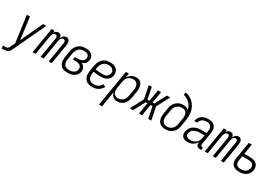

<svg xmlns="http://www.w3.org/2000/svg" viewBox="63 -1951 4867 3381"><g transform="rotate(30 2496.0 -260.0)"><path d="M-7 215 -8 160H43Q55 160 67.5 156.5Q80 153 90 144.5Q100 136 107 124.5Q114 113 119 101V100L157 20L83 -520H147L204 -72L413 -520H477L174 124Q165 143 153.5 162Q142 181 123.5 194Q105 207 84.5 211Q64 215 43 215Z M500 0 586 -520H647L640 -476Q646 -487 655 -497Q664 -507 674.5 -514Q685 -521 697.5 -524.5Q710 -528 722 -528Q737 -528 750.5 -523Q764 -518 773 -507.5Q782 -497 787 -483.5Q792 -470 793 -456Q799 -470 808 -483.5Q817 -497 829 -507.5Q841 -518 856 -523Q871 -528 886 -528Q901 -528 914.5 -522.5Q928 -517 937 -506.5Q946 -496 950.5 -482.5Q955 -469 956 -454Q957 -439 956 -424Q955 -409 953 -394L888 0H827L894 -404Q896 -416 896 -428Q896 -440 891 -450.5Q886 -461 876.5 -467Q867 -473 855 -473Q845 -473 835.5 -469Q826 -465 818.5 -457.5Q811 -450 806 -441Q801 -432 797.5 -422.5Q794 -413 792 -403.5Q790 -394 788 -384L725 0H663L730 -404Q732 -416 732 -428Q732 -440 727.5 -450.5Q723 -461 713 -467Q703 -473 691 -473Q681 -473 672 -469Q663 -465 655.5 -457.5Q648 -450 643 -441Q638 -432 634.5 -422.5Q631 -413 628.5 -403.5Q626 -394 624 -384L561 0Z M1210 8Q1180 8 1152 3Q1124 -2 1101 -17Q1078 -32 1062 -54.5Q1046 -77 1039 -103.5Q1032 -130 1032.5 -159Q1033 -188 1038 -218L1058 -338Q1062 -363 1070.5 -388Q1079 -413 1094 -436Q1109 -459 1130 -477.5Q1151 -496 1175.5 -508Q1200 -520 1226 -524Q1252 -528 1278 -528Q1300 -528 1322.5 -525Q1345 -522 1365 -513.5Q1385 -505 1401.5 -491.5Q1418 -478 1428 -459Q1438 -440 1440.5 -417.5Q1443 -395 1439 -372Q1436 -354 1428.5 -336.5Q1421 -319 1406.5 -305.5Q1392 -292 1375 -283Q1358 -274 1340 -268Q1361 -260 1377 -246.5Q1393 -233 1403.5 -214.5Q1414 -196 1416.5 -173.5Q1419 -151 1415 -128Q1411 -106 1401 -85.5Q1391 -65 1375 -48.5Q1359 -32 1338 -21Q1317 -10 1296 -3.5Q1275 3 1253 5.5Q1231 8 1210 8ZM1210 -47Q1225 -47 1240.5 -49Q1256 -51 1270.5 -55Q1285 -59 1299.5 -66Q1314 -73 1326 -83.5Q1338 -94 1345 -108.5Q1352 -123 1354 -137Q1359 -162 1351 -184.5Q1343 -207 1324 -220Q1305 -233 1281.5 -237.5Q1258 -242 1234 -242H1179L1188 -297H1243Q1257 -297 1271 -298.5Q1285 -300 1299 -303.5Q1313 -307 1327 -313Q1341 -319 1352 -329Q1363 -339 1369.5 -352.5Q1376 -366 1378 -379Q1382 -400 1376 -420Q1370 -440 1355 -452Q1340 -464 1319.5 -468.5Q1299 -473 1278 -473Q1259 -473 1239.5 -469.5Q1220 -466 1202 -457Q1184 -448 1169 -433.5Q1154 -419 1143.5 -402Q1133 -385 1127 -366Q1121 -347 1118 -329L1098 -209Q1095 -188 1094 -168Q1093 -148 1097.5 -129Q1102 -110 1111.5 -93.5Q1121 -77 1136.5 -66Q1152 -55 1171 -51Q1190 -47 1210 -47Z M1716 8Q1686 8 1658 2.5Q1630 -3 1606.5 -17Q1583 -31 1566 -53.5Q1549 -76 1541 -102.5Q1533 -129 1533 -158.5Q1533 -188 1538 -218L1558 -338Q1562 -363 1570.5 -388Q1579 -413 1593.5 -435.5Q1608 -458 1628.5 -477Q1649 -496 1673.5 -507.5Q1698 -519 1723.5 -523.5Q1749 -528 1774 -528Q1798 -528 1822 -524.5Q1846 -521 1867 -511.5Q1888 -502 1905 -486.5Q1922 -471 1932 -450Q1942 -429 1945.5 -405.5Q1949 -382 1945 -357Q1942 -338 1932.5 -318.5Q1923 -299 1908.5 -283Q1894 -267 1876 -255.5Q1858 -244 1838 -237.5Q1818 -231 1798 -228.5Q1778 -226 1758 -226Q1738 -226 1718.5 -227Q1699 -228 1679.5 -229Q1660 -230 1640.5 -232Q1621 -234 1603 -238L1598 -209Q1595 -188 1594.5 -167.5Q1594 -147 1599 -128Q1604 -109 1614 -93Q1624 -77 1640 -66.5Q1656 -56 1675.5 -51.5Q1695 -47 1716 -47Q1737 -47 1759 -52Q1781 -57 1801 -68Q1821 -79 1836.5 -96Q1852 -113 1864 -133L1914 -108Q1899 -82 1878 -59Q1857 -36 1830.5 -20.5Q1804 -5 1774 1.5Q1744 8 1716 8ZM1767 -279Q1786 -279 1805 -283.5Q1824 -288 1841.5 -299.5Q1859 -311 1870.5 -328.5Q1882 -346 1885 -365Q1889 -389 1882 -411Q1875 -433 1858.5 -447Q1842 -461 1820 -467Q1798 -473 1774 -473Q1756 -473 1737 -469.5Q1718 -466 1700.5 -456.5Q1683 -447 1668 -432.5Q1653 -418 1642.5 -401Q1632 -384 1626.5 -365.5Q1621 -347 1618 -329L1612 -293Q1630 -288 1649.5 -286.5Q1669 -285 1689 -284Q1709 -283 1728 -281Q1747 -279 1767 -279Z M1974 215 2096 -520H2158L2143 -432Q2156 -454 2173.5 -473Q2191 -492 2212.5 -504.5Q2234 -517 2258.5 -522.5Q2283 -528 2306 -528Q2333 -528 2357.5 -520.5Q2382 -513 2399.5 -496Q2417 -479 2426.5 -455.5Q2436 -432 2439.5 -407Q2443 -382 2441.5 -355.5Q2440 -329 2436 -302L2416 -182Q2412 -159 2404.5 -135.5Q2397 -112 2385 -90Q2373 -68 2355.5 -48.5Q2338 -29 2315.5 -16Q2293 -3 2269 2.5Q2245 8 2221 8Q2195 8 2171.5 1Q2148 -6 2131 -22Q2114 -38 2103.5 -59.5Q2093 -81 2089 -106L2036 215ZM2207 -47Q2225 -47 2243.5 -51.5Q2262 -56 2279 -65.5Q2296 -75 2309.5 -89.5Q2323 -104 2332.5 -121Q2342 -138 2347 -155.5Q2352 -173 2355 -191L2375 -311Q2379 -331 2380 -350.5Q2381 -370 2377.5 -388Q2374 -406 2366 -422.5Q2358 -439 2344.5 -451Q2331 -463 2313 -468Q2295 -473 2275 -473Q2257 -473 2239.5 -469Q2222 -465 2205 -456Q2188 -447 2174 -433.5Q2160 -420 2150.5 -404Q2141 -388 2135.5 -370.5Q2130 -353 2127 -335L2107 -215Q2104 -195 2103 -175.5Q2102 -156 2104.5 -137Q2107 -118 2115 -100.5Q2123 -83 2136.5 -70.5Q2150 -58 2168.5 -52.5Q2187 -47 2207 -47Z M2912 0H2851L2804 -232H2763L2725 0H2663L2701 -232H2666L2601 -109L2543 0H2476L2613 -260L2562 -520H2623L2669 -288H2710L2749 -520H2811L2772 -288H2807L2862 -390L2931 -520H2998L2861 -260Z M3202 8Q3173 8 3145.5 2Q3118 -4 3096 -19Q3074 -34 3060 -56.5Q3046 -79 3039.5 -105.5Q3033 -132 3033 -160.5Q3033 -189 3038 -218L3058 -338Q3062 -362 3070.5 -386Q3079 -410 3093 -432Q3107 -454 3127 -472Q3147 -490 3170.5 -501.5Q3194 -513 3218.5 -518Q3243 -523 3268 -523Q3299 -523 3327.5 -513.5Q3356 -504 3376 -484Q3367 -520 3350 -552.5Q3333 -585 3307.5 -610.5Q3282 -636 3249.5 -654Q3217 -672 3180 -681L3192 -735Q3239 -725 3279.5 -703.5Q3320 -682 3351.5 -650.5Q3383 -619 3404.5 -578.5Q3426 -538 3436.5 -493Q3447 -448 3445.5 -399.5Q3444 -351 3436 -302L3416 -182Q3412 -157 3404 -132.5Q3396 -108 3381 -85.5Q3366 -63 3346 -44Q3326 -25 3302 -13Q3278 -1 3252.5 3.5Q3227 8 3202 8ZM3202 -47Q3220 -47 3239.5 -51Q3259 -55 3276 -64.5Q3293 -74 3307.5 -88.5Q3322 -103 3331.5 -120Q3341 -137 3346.5 -155Q3352 -173 3355 -191L3375 -308Q3378 -327 3378.5 -346.5Q3379 -366 3375.5 -384.5Q3372 -403 3363.5 -419.5Q3355 -436 3341 -447Q3327 -458 3308 -462.5Q3289 -467 3269 -467Q3252 -467 3233.5 -463.5Q3215 -460 3198 -451Q3181 -442 3166.5 -428.5Q3152 -415 3142 -398.5Q3132 -382 3126.5 -364.5Q3121 -347 3118 -329L3098 -209Q3095 -189 3094.5 -169.5Q3094 -150 3097 -131.5Q3100 -113 3109 -96.5Q3118 -80 3132 -68.5Q3146 -57 3164 -52Q3182 -47 3202 -47Z M3652 8Q3623 8 3595.5 0.5Q3568 -7 3549 -26Q3530 -45 3524 -73Q3518 -101 3523 -130Q3528 -156 3538.5 -181Q3549 -206 3567.5 -226.5Q3586 -247 3609.5 -261.5Q3633 -276 3658.5 -284.5Q3684 -293 3710 -296Q3736 -299 3761 -299H3865L3872 -343Q3875 -360 3875.5 -377Q3876 -394 3871 -409.5Q3866 -425 3856.5 -437.5Q3847 -450 3833.5 -458Q3820 -466 3803.5 -469.5Q3787 -473 3770 -473Q3748 -473 3725 -468Q3702 -463 3682 -450Q3662 -437 3648.5 -416.5Q3635 -396 3630 -373H3569Q3574 -395 3583.5 -416.5Q3593 -438 3607 -456.5Q3621 -475 3640.5 -489.5Q3660 -504 3681.5 -512.5Q3703 -521 3725.5 -524.5Q3748 -528 3770 -528Q3796 -528 3821 -523.5Q3846 -519 3867.5 -507.5Q3889 -496 3905 -477Q3921 -458 3928.5 -435Q3936 -412 3936.5 -386Q3937 -360 3933 -334L3891 -83Q3890 -76 3891 -69Q3892 -62 3896 -57Q3900 -52 3906.5 -49.5Q3913 -47 3921 -47H3935V8H3912Q3893 8 3875 3Q3857 -2 3845 -15Q3833 -28 3829.5 -46Q3826 -64 3829 -83L3832 -98Q3819 -74 3799.5 -53Q3780 -32 3755.5 -18Q3731 -4 3704.5 2Q3678 8 3652 8ZM3683 -47Q3712 -47 3742.5 -57Q3773 -67 3796 -89Q3819 -111 3831.5 -140Q3844 -169 3848 -198L3856 -244H3762Q3743 -244 3724 -242Q3705 -240 3687 -234.5Q3669 -229 3651 -219.5Q3633 -210 3619 -196.5Q3605 -183 3596.5 -165Q3588 -147 3585 -128Q3583 -115 3584.5 -102.5Q3586 -90 3592.5 -80Q3599 -70 3610 -63.5Q3621 -57 3633 -53.5Q3645 -50 3657.5 -48.5Q3670 -47 3683 -47Z M4000 0 4086 -520H4147L4140 -476Q4146 -487 4155 -497Q4164 -507 4174.5 -514Q4185 -521 4197.5 -524.5Q4210 -528 4222 -528Q4237 -528 4250.5 -523Q4264 -518 4273 -507.5Q4282 -497 4287 -483.5Q4292 -470 4293 -456Q4299 -470 4308 -483.5Q4317 -497 4329 -507.5Q4341 -518 4356 -523Q4371 -528 4386 -528Q4401 -528 4414.5 -522.5Q4428 -517 4437 -506.5Q4446 -496 4450.5 -482.5Q4455 -469 4456 -454Q4457 -439 4456 -424Q4455 -409 4453 -394L4388 0H4327L4394 -404Q4396 -416 4396 -428Q4396 -440 4391 -450.5Q4386 -461 4376.5 -467Q4367 -473 4355 -473Q4345 -473 4335.5 -469Q4326 -465 4318.5 -457.5Q4311 -450 4306 -441Q4301 -432 4297.5 -422.5Q4294 -413 4292 -403.5Q4290 -394 4288 -384L4225 0H4163L4230 -404Q4232 -416 4232 -428Q4232 -440 4227.5 -450.5Q4223 -461 4213 -467Q4203 -473 4191 -473Q4181 -473 4172 -469Q4163 -465 4155.5 -457.5Q4148 -450 4143 -441Q4138 -432 4134.5 -422.5Q4131 -413 4128.5 -403.5Q4126 -394 4124 -384L4061 0Z M4702 8Q4677 8 4653 4.5Q4629 1 4608 -9.5Q4587 -20 4570 -36.5Q4553 -53 4544.5 -74.5Q4536 -96 4535 -121Q4534 -146 4538 -171L4596 -520H4658L4624 -314H4737Q4762 -314 4786 -310.5Q4810 -307 4832 -298Q4854 -289 4871.5 -274Q4889 -259 4899.5 -238.5Q4910 -218 4912 -193.5Q4914 -169 4910 -144Q4906 -121 4896.5 -99Q4887 -77 4871.5 -58.5Q4856 -40 4835.5 -27Q4815 -14 4792.5 -6Q4770 2 4747.5 5Q4725 8 4702 8ZM4703 -47Q4726 -47 4750.5 -52Q4775 -57 4796.5 -71Q4818 -85 4831.5 -107Q4845 -129 4849 -152Q4853 -176 4846.5 -198.5Q4840 -221 4823 -234.5Q4806 -248 4783 -253Q4760 -258 4736 -258H4614L4599 -162Q4595 -138 4599 -114.5Q4603 -91 4618.5 -75.5Q4634 -60 4656.5 -53.5Q4679 -47 4703 -47Z"/></g></svg>

Font: Iosevka SS18 Light
Style: Italic
Weight: 300
Italic angle: -9°
Monospace: yes
Designer: Belleve Invis
Foundry: Belleve Invis
Version: Version 25.1.1; ttfautohint (v1.8.4)